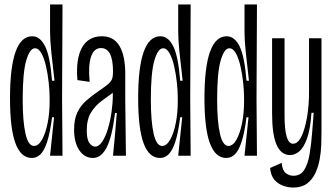

<svg xmlns="http://www.w3.org/2000/svg" viewBox="-20 -700 1495 863"><path d="M123 10Q74 10 49.5 -56Q25 -122 25 -258Q25 -537 125 -537Q160 -537 182.5 -492.5Q205 -448 214 -337H225Q216 -412 210.5 -467Q205 -522 205 -557V-680H261L259 -253L261 0H205L223 -173H214Q205 -103 192 -63Q179 -23 162 -6.5Q145 10 123 10ZM133 -44Q153 -44 169 -72.5Q185 -101 194 -146.5Q203 -192 203 -241V-262Q203 -291 199 -328.5Q195 -366 187 -401.5Q179 -437 166.5 -460Q154 -483 137 -483Q114 -483 98 -428.5Q82 -374 82 -253Q82 -155 94.5 -99.5Q107 -44 133 -44Z M398 10Q360 10 336.5 -24.5Q313 -59 313 -117Q313 -165 328 -195.5Q343 -226 367.5 -247.5Q392 -269 421 -289Q452 -310 466 -322Q480 -334 484 -346Q488 -358 488 -378Q488 -484 434 -484Q402 -484 389 -444.5Q376 -405 383 -332L328 -340Q320 -435 348.5 -486Q377 -537 438 -537Q491 -537 517 -493.5Q543 -450 543 -367V-251Q544 -189 544.5 -125.5Q545 -62 546 0H488Q493 -48 497 -96Q501 -144 505 -192H497Q484 -85 459.5 -37.5Q435 10 398 10ZM407 -41Q425 -41 440 -64Q455 -87 465.5 -122.5Q476 -158 481.5 -197.5Q487 -237 487 -271V-283Q464 -266 436.5 -246Q409 -226 389.5 -195Q370 -164 370 -113Q370 -73 382 -57Q394 -41 407 -41Z M699 10Q650 10 625.5 -56Q601 -122 601 -258Q601 -537 701 -537Q736 -537 758.5 -492.5Q781 -448 790 -337H801Q792 -412 786.5 -467Q781 -522 781 -557V-680H837L835 -253L837 0H781L799 -173H790Q781 -103 768 -63Q755 -23 738 -6.5Q721 10 699 10ZM709 -44Q729 -44 745 -72.5Q761 -101 770 -146.5Q779 -192 779 -241V-262Q779 -291 775 -328.5Q771 -366 763 -401.5Q755 -437 742.5 -460Q730 -483 713 -483Q690 -483 674 -428.5Q658 -374 658 -253Q658 -155 670.5 -99.5Q683 -44 709 -44Z M997 10Q948 10 923.5 -56Q899 -122 899 -258Q899 -537 999 -537Q1034 -537 1056.5 -492.5Q1079 -448 1088 -337H1099Q1090 -412 1084.5 -467Q1079 -522 1079 -557V-680H1135L1133 -253L1135 0H1079L1097 -173H1088Q1079 -103 1066 -63Q1053 -23 1036 -6.5Q1019 10 997 10ZM1007 -44Q1027 -44 1043 -72.5Q1059 -101 1068 -146.5Q1077 -192 1077 -241V-262Q1077 -291 1073 -328.5Q1069 -366 1061 -401.5Q1053 -437 1040.5 -460Q1028 -483 1011 -483Q988 -483 972 -428.5Q956 -374 956 -253Q956 -155 968.5 -99.5Q981 -44 1007 -44Z M1298 143Q1276 143 1253 135Q1230 127 1213.5 108Q1197 89 1194 55L1246 32Q1249 66 1264.5 78Q1280 90 1298 90Q1331 90 1347.5 63.5Q1364 37 1371.5 -7Q1379 -51 1383 -104L1390 -193H1380Q1375 -119 1360 -77.5Q1345 -36 1325 -19.5Q1305 -3 1284 -3Q1203 -3 1203 -188V-528H1259V-181Q1259 -54 1297 -54Q1319 -54 1335 -87Q1351 -120 1360 -173Q1369 -226 1369 -284V-528H1425V-107Q1425 -83 1424 -50.5Q1423 -18 1417 15.5Q1411 49 1397.5 78Q1384 107 1360 125Q1336 143 1298 143Z"/></svg>

Font: Bricolage Grotesque 96pt Condensed ExtraLight
Style: Regular
Weight: 200
Width: 3
Designer: Mathieu Triay
Foundry: Atelier Triay
Version: Version 1.001; ttfautohint (v1.8.4.7-5d5b);gftools[0.9.33.de